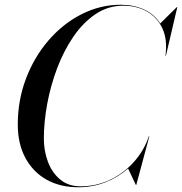

<svg xmlns="http://www.w3.org/2000/svg" viewBox="-20 -780 768 810"><path d="M310 10Q233.5 10 176.2 -22.2Q119 -54.5 87 -114Q55 -173.5 55 -255Q55 -357.5 89.8 -448.8Q124.5 -540 185 -610Q245.5 -680 324 -720Q402.5 -760 490 -760Q543.5 -760 587.2 -740.2Q631 -720.5 656 -681L726 -750H728L680 -545H678Q687 -613.5 665 -660.5Q643 -707.5 599.5 -731.8Q556 -756 500 -756Q436 -756 383.2 -720.5Q330.5 -685 289.8 -625.5Q249 -566 221.2 -492.5Q193.5 -419 179.2 -341.8Q165 -264.5 165 -195Q165 -144 182 -98Q199 -52 233.5 -23Q268 6 320 6Q385 6 442 -20.5Q499 -47 541.2 -92.8Q583.5 -138.5 604.5 -195.5L608 -205H610L555 0H553L520.5 -69Q479 -32.5 425.2 -11.2Q371.5 10 310 10Z"/></svg>

Font: Bodoni* 96pt
Style: Italic
Weight: 400
Italic angle: -13°
Version: Version 2.3